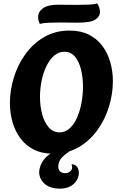

<svg xmlns="http://www.w3.org/2000/svg" viewBox="-20 -908 712 1143"><path d="M297 7Q230 7 181.5 -17.5Q133 -42 101.5 -84.5Q70 -127 54.5 -181Q39 -235 39 -295Q39 -371 62.5 -447Q86 -523 131.5 -586Q177 -649 243 -687.5Q309 -726 394 -726Q461 -726 509.5 -701.5Q558 -677 589.5 -634.5Q621 -592 636.5 -538Q652 -484 652 -424Q652 -349 628.5 -272.5Q605 -196 559.5 -133Q514 -70 448 -31.5Q382 7 297 7ZM334 -120Q369 -120 395 -144Q421 -168 438.5 -207.5Q456 -247 465 -295Q474 -343 474 -392Q474 -446 462.5 -493.5Q451 -541 426.5 -570.5Q402 -600 363 -600Q329 -600 302 -576.5Q275 -553 256 -513.5Q237 -474 227.5 -426.5Q218 -379 218 -331Q218 -276 231 -228Q244 -180 270 -150Q296 -120 334 -120ZM335 215Q285 215 253.5 192.5Q222 170 215 135Q208 100 229 61Q250 22 305 -10H398Q370 8 348.5 30Q327 52 327 84Q327 107 342 116Q357 125 375 122.5Q393 120 403.5 106.5Q414 93 406 71L408 70Q429 71 439.5 86.5Q450 102 449.5 123Q449 144 436.5 165.5Q424 187 399 201Q374 215 335 215ZM217 -766Q211 -777 209 -787Q207 -797 207 -806Q207 -838 236 -859Q265 -880 329 -880Q340 -880 373 -879.5Q406 -879 442 -879Q479 -879 510.5 -880.5Q542 -882 558 -888Q575 -863 575 -837Q575 -809 547 -791Q519 -773 442 -773Q428 -773 397 -773.5Q366 -774 337 -774Q297 -774 267 -772.5Q237 -771 217 -766Z"/></svg>

Font: Agbalumo
Style: Regular
Weight: 400
Designer: Raphael Alegbeleye
Foundry: Sorkin Type Co.
Version: Version 1.000; ttfautohint (v1.8.4)